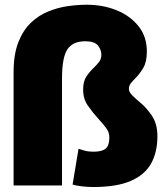

<svg xmlns="http://www.w3.org/2000/svg" viewBox="-20 -764 691 791"><path d="M36 0V-466.5Q36 -540 55.5 -589.8Q75 -639.5 107.2 -670.2Q139.5 -701 179.2 -717Q219 -733 260 -738.8Q301 -744.5 337.5 -744.5Q404 -744.5 460.2 -721.8Q516.5 -699 550.8 -656Q585 -613 585 -552Q585 -509 570.2 -484.2Q555.5 -459.5 539.5 -443.5Q527.5 -431.5 519.2 -421.2Q511 -411 511 -398Q511 -385 524.8 -371.2Q538.5 -357.5 557 -342Q583.5 -320.5 606 -287Q628.5 -253.5 628.5 -202.5Q628.5 -138 603 -91.2Q577.5 -44.5 519.5 -19Q461.5 6.5 363.5 6.5Q340.5 6.5 316.2 3.5Q292 0.5 279 -3.5L303.5 -151Q312 -148 328.2 -143.5Q344.5 -139 364.5 -139Q400 -139 415.2 -151.5Q430.5 -164 430.5 -198.5Q430.5 -219 416.8 -237.2Q403 -255.5 385 -275Q362.5 -299.5 342.5 -328Q322.5 -356.5 322.5 -394.5Q322.5 -428.5 335.5 -448.2Q348.5 -468 364 -482.5Q377.5 -495.5 387.5 -508Q397.5 -520.5 397.5 -539Q397.5 -559 383.5 -576.5Q369.5 -594 331.5 -594Q279.5 -594 257.5 -560.5Q235.5 -527 235.5 -440.5V0Z"/></svg>

Font: Epilogue Black
Style: Regular
Weight: 900
Designer: Tyler Finck
Foundry: Etcetera Type Co
Version: Version 2.111; ttfautohint (v1.8.3)